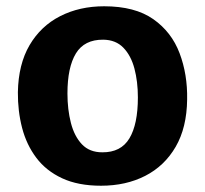

<svg xmlns="http://www.w3.org/2000/svg" viewBox="-20 -584 654 612"><path d="M302 8Q229 8 178 -15.8Q127 -39.5 95.8 -81Q64.5 -122.5 50.5 -176.2Q36.5 -230 37 -290Q38.5 -379 74.2 -440Q110 -501 171.8 -532.5Q233.5 -564 312 -564Q410 -564 468.5 -523Q527 -482 552.5 -414.2Q578 -346.5 576.5 -267Q575.5 -177.5 540 -116.2Q504.5 -55 443 -23.5Q381.5 8 302 8ZM306 -98.5Q365.5 -98 392.5 -143Q419.5 -188 419.5 -273.5Q419.5 -324 408.5 -365.5Q397.5 -407 373.2 -432Q349 -457 309 -457.5Q249 -458 222 -413.8Q195 -369.5 195 -286Q195 -235 206 -192.2Q217 -149.5 241.2 -124Q265.5 -98.5 306 -98.5Z"/></svg>

Font: Koeln Type Sans
Style: Bold
Weight: 700
Designer: Eben Sorkin
Foundry: Eben Sorkin
Version: Version 2.001